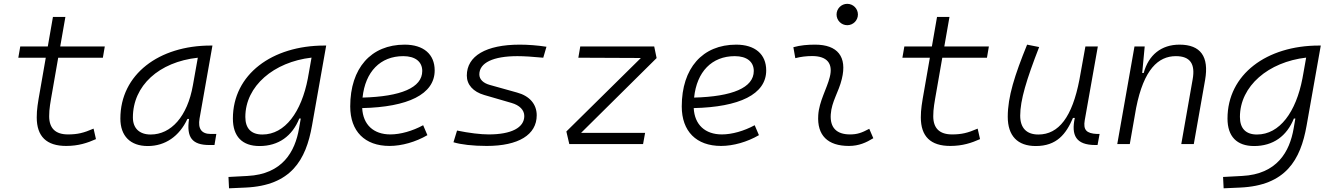

<svg xmlns="http://www.w3.org/2000/svg" viewBox="-20 -764 7071 1018"><path d="M331.1 9.8C396 9.8 443.8 -6.3 488.8 -26.4L476.1 -82C423.3 -59.1 391.1 -51.3 340.3 -51.3C274.4 -51.3 240.7 -83.5 240.7 -147.9C240.7 -188 246.6 -217.3 258.8 -287.1L288.6 -458H525.4L535.6 -517.6H299.3L326.7 -674.3H260.7L233.4 -517.6H87.4L77.1 -458H222.7L192.9 -287.1C180.2 -215.8 174.8 -184.1 174.8 -141.6C174.8 -40.5 226.6 9.8 331.1 9.8Z M763.7 10.3C855.5 10.3 930.7 -41 973.6 -133.3H982.4C967.8 -36.1 998 4.9 1090.3 4.9H1117.2L1127 -53.7H1097.7C1047.9 -53.7 1028.8 -82 1038.1 -135.7L1106.4 -522.5H1097.2C823.2 -522.5 618.2 -370.1 618.2 -135.3C618.2 -43 670.9 10.3 763.7 10.3ZM778.8 -50.8C719.7 -50.8 684.6 -83.5 684.6 -141.1C684.6 -309.6 822.3 -435.5 1028.8 -458L1002.9 -312.5C973.6 -145.5 886.7 -50.8 778.8 -50.8Z M1194.3 234.4 1282.2 230.5C1522.9 219.7 1602.1 85 1634.3 -98.1L1709.5 -522.5H1700.2C1423.3 -522.5 1214.8 -370.1 1214.8 -135.3C1214.8 -40.5 1264.2 10.3 1356 10.3C1457 10.3 1529.3 -42.5 1566.9 -135.7H1574.7L1565.4 -82.5C1544.4 39.6 1478 159.7 1292 168.9L1191.4 174.3ZM1631.8 -458.5 1615.7 -367.7V-368.2L1612.3 -348.6C1578.1 -170.4 1491.7 -50.8 1371.1 -50.8C1312 -50.8 1280.8 -83 1280.8 -144C1280.8 -308.1 1432.1 -435.5 1631.8 -458.5Z M2049.8 -51.3C1960.4 -51.3 1904.8 -103 1900.4 -190.9C2142.1 -196.3 2284.7 -263.7 2284.7 -390.6C2284.7 -476.6 2225.6 -527.3 2125.5 -527.3C1946.8 -527.3 1836.9 -402.3 1836.9 -199.7C1836.9 -67.9 1914.1 9.8 2045.4 9.8C2109.9 9.8 2184.1 -11.2 2246.1 -47.4L2223.6 -100.1C2167 -69.3 2103 -51.3 2049.8 -51.3ZM1902.3 -246.6C1916.5 -383.8 1996.6 -466.3 2118.2 -466.3C2182.1 -466.3 2218.8 -436.5 2218.8 -387.7C2218.8 -298.8 2105 -252 1902.3 -246.6Z M2560.5 9.8C2729 9.8 2825.7 -49.3 2825.7 -152.8C2825.7 -211.4 2788.1 -255.4 2721.2 -273.4L2577.6 -313.5C2542 -323.2 2521.5 -343.3 2521.5 -369.6C2521.5 -431.2 2595.2 -466.3 2723.6 -466.3C2756.3 -466.3 2806.2 -463.4 2860.4 -458L2877.4 -516.1C2831.1 -523.4 2779.8 -527.3 2735.8 -527.3C2557.1 -527.3 2455.1 -467.3 2455.1 -363.3C2455.1 -314.9 2488.8 -277.3 2547.4 -260.3L2691.9 -218.3C2734.9 -206.1 2759.8 -180.7 2759.8 -148.9C2759.8 -86.9 2690.9 -51.3 2571.3 -51.3C2528.3 -51.3 2467.3 -58.6 2403.3 -71.8L2384.3 -9.8C2423.3 2.4 2487.8 9.8 2560.5 9.8Z M3461.4 -456.1 3448.7 -517.6H3056.6L3046.4 -458L3377.9 -456.5L2982.9 -66.9L2998.5 0H3389.6L3400.4 -59.6H3061Z M3807.6 -51.3C3718.3 -51.3 3662.6 -103 3658.2 -190.9C3899.9 -196.3 4042.5 -263.7 4042.5 -390.6C4042.5 -476.6 3983.4 -527.3 3883.3 -527.3C3704.6 -527.3 3594.7 -402.3 3594.7 -199.7C3594.7 -67.9 3671.9 9.8 3803.2 9.8C3867.7 9.8 3941.9 -11.2 4003.9 -47.4L3981.4 -100.1C3924.8 -69.3 3860.8 -51.3 3807.6 -51.3ZM3660.2 -246.6C3674.3 -383.8 3754.4 -466.3 3876 -466.3C3939.9 -466.3 3976.6 -436.5 3976.6 -387.7C3976.6 -298.8 3862.8 -252 3660.2 -246.6Z M4588.9 -81.1C4548.8 -59.6 4524.9 -51.3 4486.8 -51.3C4415.5 -51.3 4379.9 -87.4 4384.8 -157.7C4389.2 -225.6 4426.8 -275.4 4443.4 -345.2C4472.7 -463.9 4420.4 -527.3 4301.8 -527.3C4263.2 -527.3 4224.6 -524.4 4186.5 -513.7L4196.8 -455.6C4226.6 -463.4 4256.3 -466.8 4286.1 -466.8C4364.3 -466.8 4398.4 -428.2 4379.4 -355C4364.3 -293.9 4322.8 -226.1 4318.4 -153.3C4311.5 -46.4 4368.2 9.8 4481 9.8C4534.2 9.8 4573.2 -8.3 4610.4 -31.2ZM4472.2 -630.4C4503.4 -630.4 4528.8 -655.8 4528.8 -687C4528.8 -718.3 4503.4 -743.7 4472.2 -743.7C4440.9 -743.7 4415.5 -718.3 4415.5 -687C4415.5 -655.8 4440.9 -630.4 4472.2 -630.4Z M5018.6 9.8C5083.5 9.8 5131.3 -6.3 5176.3 -26.4L5163.6 -82C5110.8 -59.1 5078.6 -51.3 5027.8 -51.3C4961.9 -51.3 4928.2 -83.5 4928.2 -147.9C4928.2 -188 4934.1 -217.3 4946.3 -287.1L4976.1 -458H5212.9L5223.1 -517.6H4986.8L5014.2 -674.3H4948.2L4920.9 -517.6H4774.9L4764.6 -458H4910.2L4880.4 -287.1C4867.7 -215.8 4862.3 -184.1 4862.3 -141.6C4862.3 -40.5 4914.1 9.8 5018.6 9.8Z M5471.7 10.3C5583 10.3 5632.3 -53.2 5668.9 -138.7H5678.7C5659.2 -47.4 5683.6 4.9 5788.1 4.9H5799.3L5810.1 -53.7H5796.9C5739.7 -56.2 5722.7 -75.7 5731.4 -126.5L5800.8 -517.6H5734.9L5703.1 -341.3C5665 -144 5593.8 -50.8 5485.4 -50.8C5422.9 -50.8 5389.2 -85.4 5389.2 -150.9C5389.2 -232.9 5422.4 -341.8 5489.7 -514.6L5425.8 -527.3C5359.9 -365.2 5323.2 -251 5323.2 -145C5323.2 -43.9 5375 10.3 5471.7 10.3Z M5903.8 0H5970.2L6003.9 -191.9C6044.4 -396.5 6121.6 -466.3 6214.4 -466.3C6290.5 -466.3 6317.9 -425.3 6303.7 -344.2L6243.2 0H6309.6L6369.6 -340.3C6391.1 -463.4 6346.2 -527.3 6233.9 -527.3C6137.2 -527.3 6069.8 -472.7 6043.9 -377H6036.1L6049.3 -517.6H5995.1Z M6467.8 234.4 6555.7 230.5C6796.4 219.7 6875.5 85 6907.7 -98.1L6982.9 -522.5H6973.6C6696.8 -522.5 6488.3 -370.1 6488.3 -135.3C6488.3 -40.5 6537.6 10.3 6629.4 10.3C6730.5 10.3 6802.7 -42.5 6840.3 -135.7H6848.1L6838.9 -82.5C6817.9 39.6 6751.5 159.7 6565.4 168.9L6464.8 174.3ZM6905.3 -458.5 6889.2 -367.7V-368.2L6885.7 -348.6C6851.6 -170.4 6765.1 -50.8 6644.5 -50.8C6585.4 -50.8 6554.2 -83 6554.2 -144C6554.2 -308.1 6705.6 -435.5 6905.3 -458.5Z"/></svg>

Font: Cascadia Mono NF Light
Style: Italic
Weight: 300
Italic angle: -10°
Monospace: yes
Designer: Aaron Bell
Foundry: Saja Typeworks
Version: Version 2404.023